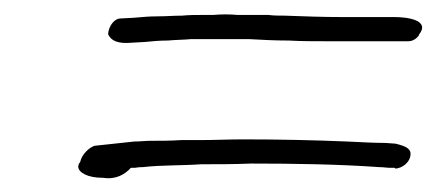

<svg xmlns="http://www.w3.org/2000/svg" viewBox="-20 -440 614 270"><path d="M90 -206C90 -197 104 -190 124 -190H125C143 -187 156 -195 164 -204H169C172 -204 173 -205 181 -205C207 -208 234 -207 263 -209H264C286 -209 309 -209 333 -210C394 -210 457 -209 513 -205C519 -205 524 -204 529 -204H535L536 -203H537C546 -204 555 -211 557 -220C559 -230 553 -234 536 -238C533 -238 525 -239 522 -239C507 -239 489 -240 468 -241C421 -243 371 -244 322 -244C301 -244 281 -243 261 -243H235C220 -242 205 -242 192 -242C184 -242 177 -241 169 -241C150 -239 131 -237 113 -235C106 -233 95 -223 93 -213L92 -211L91 -210ZM132 -392C136 -383 145 -378 166 -380L184 -381C194 -382 204 -383 216 -383C227 -384 238 -384 249 -385H330C348 -384 366 -383 385 -383H386C404 -382 420 -382 439 -382H554C560 -382 565 -385 569 -390V-391C586 -412 552 -416 535 -416H462C434 -416 408 -417 380 -418C373 -418 365 -418 357 -419H314C303 -420 291 -420 280 -419H268C256 -419 246 -419 236 -418H235C225 -418 213 -417 201 -417C190 -417 179 -416 168 -415L149 -414C142 -414 133 -405 132 -392ZM322 -244Z"/></svg>

Font: Scribbler
Style: HLIta
Weight: 100
Designer: Mew Too
Foundry: Cannot Into Space Fonts
Version: Version 1.001